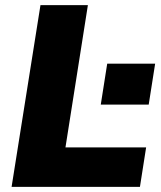

<svg xmlns="http://www.w3.org/2000/svg" viewBox="-20 -725 625 745"><path d="M25 0 137 -705H321L234 -153H547L523 0ZM371 -319 396 -478H582L557 -319Z"/></svg>

Font: Nunito Sans 12pt ExtraLight 12pt Black
Style: Italic
Weight: 900
Italic angle: -9°
Version: Version 3.101;gftools[0.9.27]